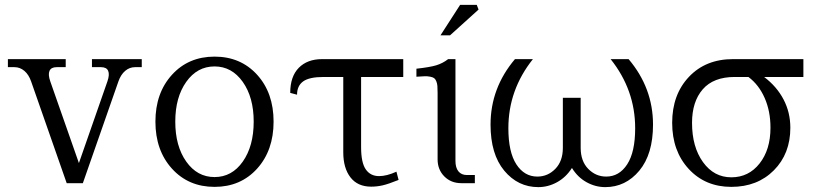

<svg xmlns="http://www.w3.org/2000/svg" viewBox="-20 -747 3330 783"><path d="M106.9 -415Q97.2 -442.9 79.3 -458Q61.5 -473.1 39.1 -473.1H12.2V-505.9H248V-473.1H210.9Q188.5 -473.1 181.9 -458Q175.3 -442.9 185.1 -415L301.8 -82L418 -415Q427.7 -442.9 421.1 -458Q414.6 -473.1 392.1 -473.1H355V-505.9H558.1V-473.1H530.8Q508.3 -473.1 490.5 -458Q472.7 -442.9 462.9 -415L317.9 0H252Z M1014.6 -251Q1014.6 -350.1 970 -413.1Q925.3 -476.1 855 -476.1Q784.2 -476.1 739.5 -413.1Q694.8 -350.1 694.8 -251Q694.8 -151.4 739.5 -88.1Q784.2 -24.9 855 -24.9Q925.8 -24.9 970.2 -88.1Q1014.6 -151.4 1014.6 -251ZM613.8 -251Q613.8 -367.7 681.2 -441.9Q748.5 -516.1 855 -516.1Q961.4 -516.1 1028.6 -442.1Q1095.7 -368.2 1095.7 -251Q1095.7 -133.8 1028.6 -59.3Q961.4 15.1 855 15.1Q748.5 15.1 681.2 -59.3Q613.8 -133.8 613.8 -251Z M1452.6 -147Q1452.6 -83.5 1471.7 -56.2Q1490.7 -28.8 1525.9 -28.8Q1557.1 -28.8 1596.7 -46.9L1605.5 -13.2Q1563 3.9 1540 9Q1517.1 14.2 1493.7 14.2Q1438.5 14.2 1409.2 -23.7Q1379.9 -61.5 1379.9 -126V-433.1H1299.8Q1241.2 -433.1 1216.3 -415Q1191.4 -397 1191.4 -360.8L1163.6 -368.2Q1163.6 -435.1 1198.5 -470.5Q1233.4 -505.9 1293.5 -505.9H1624.5V-433.1H1452.6Z M1837.4 -90.8Q1837.4 -63 1849.6 -48.1Q1861.8 -33.2 1884.3 -33.2H1916.5V0H1861.3Q1819.3 0 1792 -27.6Q1764.6 -55.2 1764.6 -97.2V-368.2Q1764.6 -386.2 1763.7 -397Q1762.7 -407.7 1759 -416.3Q1755.4 -424.8 1750.2 -428.5Q1745.1 -432.1 1734.1 -434.3Q1723.1 -436.5 1711.2 -436Q1699.2 -435.5 1678.2 -434.1V-466.8Q1732.4 -472.7 1759 -480.7Q1785.6 -488.8 1807.6 -505.9H1837.4ZM1776.4 -603 1856.4 -727.1H1924.3L1931.6 -708L1815.4 -603Z M2643.1 -238.8Q2643.1 -118.2 2587.2 -51Q2531.2 16.1 2448.2 16.1Q2408.2 16.1 2372.1 -3.9Q2335.9 -23.9 2312.5 -62Q2288.1 -23.9 2251.7 -3.9Q2215.3 16.1 2175.3 16.1Q2092.3 16.1 2036.4 -51Q1980.5 -118.2 1980.5 -238.8Q1980.5 -388.2 2080.1 -505.9H2153.3Q2053.2 -380.4 2053.2 -224.1Q2053.2 -127 2085.7 -76.9Q2118.2 -26.9 2171.4 -26.9Q2213.9 -26.9 2244.6 -58.3Q2275.4 -89.8 2275.4 -144V-348.1H2348.1V-144Q2348.1 -89.8 2378.9 -58.3Q2409.7 -26.9 2452.1 -26.9Q2505.4 -26.9 2537.8 -76.9Q2570.3 -127 2570.3 -224.1Q2570.3 -380.4 2470.2 -505.9H2543.5Q2643.1 -388.2 2643.1 -238.8Z M3122.1 -226.1Q3122.1 -293.5 3098.4 -347.4Q3074.7 -401.4 3032.2 -433.1H2976.1Q2889.6 -433.1 2845.9 -382.8Q2802.2 -332.5 2802.2 -246.1Q2802.2 -147.9 2846.9 -85.9Q2891.6 -23.9 2962.4 -23.9Q3033.2 -23.9 3077.6 -80.3Q3122.1 -136.7 3122.1 -226.1ZM2721.2 -246.1Q2721.2 -361.3 2789.6 -433.6Q2857.9 -505.9 2969.2 -505.9H3256.3V-433.1H3096.2Q3147.5 -394.5 3175.3 -341.6Q3203.1 -288.6 3203.1 -226.1Q3203.1 -120.1 3136 -52.5Q3068.8 15.1 2962.4 15.1Q2856 15.1 2788.6 -58.1Q2721.2 -131.3 2721.2 -246.1Z"/></svg>

Font: LT Superior Serif
Style: Regular
Weight: 400
Designer: Daniel Lyons
Foundry: LyonsType
Version: Version 2.120;FEAKit 1.0